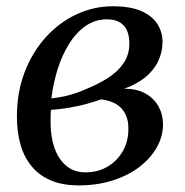

<svg xmlns="http://www.w3.org/2000/svg" viewBox="-20 -566 574 596"><path d="M224 9.5Q176.5 9.5 140.8 -4.8Q105 -19 80.8 -46.8Q56.5 -74.5 44.5 -114Q32.5 -153.5 32.5 -204.5Q32.5 -279.5 56.5 -342Q80.5 -404.5 122.2 -450.5Q164 -496.5 217.5 -521.5Q271 -546.5 330 -546.5Q386 -546.5 420 -531Q454 -515.5 469.2 -490.5Q484.5 -465.5 484.5 -436.5Q484.5 -404 470.8 -375.5Q457 -347 430.2 -325.5Q403.5 -304 365 -290.5Q404 -291 431 -276Q458 -261 472 -235.8Q486 -210.5 486 -180.5Q486 -143 467 -109Q448 -75 413.2 -48.2Q378.5 -21.5 330.2 -6Q282 9.5 224 9.5ZM245.5 -31Q283.5 -31 313.5 -48.5Q343.5 -66 361 -96.5Q378.5 -127 378.5 -165Q379 -192.5 369.2 -212Q359.5 -231.5 340.8 -242.8Q322 -254 294.5 -257.5Q286.5 -255 274 -251Q261.5 -247 246.2 -242.8Q231 -238.5 212.5 -235Q197 -232 178.5 -229.2Q160 -226.5 138 -225Q137.5 -216 137.2 -207Q137 -198 137 -186.5Q137 -141.5 149.2 -106.5Q161.5 -71.5 185.8 -51.2Q210 -31 245.5 -31ZM139.5 -260.5Q161.5 -263 180.5 -267.2Q199.5 -271.5 216.8 -277.5Q234 -283.5 250.5 -291Q287.5 -306 317 -325.2Q346.5 -344.5 364 -370.5Q381.5 -396.5 381.5 -431Q381.5 -468 363.8 -487Q346 -506 312 -506Q275 -506 245.2 -485Q215.5 -464 193.8 -428.8Q172 -393.5 158.5 -349.8Q145 -306 139.5 -260.5Z"/></svg>

Font: Merriweather 72pt
Style: Italic
Weight: 400
Italic angle: -7.8°
Version: Version 2.101